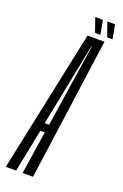

<svg xmlns="http://www.w3.org/2000/svg" viewBox="-189 -811 551 857"><g transform="rotate(20 86.5 -382.5)"><path d="M-40 0H9L50 -204H71L40 0H89.5L183 -675.5H102.5ZM56.5 -242.5 135.5 -637H137.5L77.5 -242.5ZM187.5 -698H213L200.5 -765H164ZM130 -698H155.5L143 -765H106.5Z"/></g></svg>

Font: Anybody UltraCondensed Light
Style: Italic
Weight: 300
Width: 1
Italic angle: -10°
Version: Version 1.113;gftools[0.9.25]